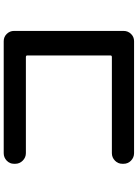

<svg xmlns="http://www.w3.org/2000/svg" viewBox="127 -880 746 1040"><g transform="rotate(-90 500.0 -360.0)"><path d="M190.4 -6.8Q167 -6.8 149.9 -23.4Q132.8 -40 132.8 -63.5V-70.3Q132.8 -93.8 149.9 -110.4Q167 -127 190.4 -127H710.9Q719.7 -127 719.7 -134.8V-585Q719.7 -592.8 710.9 -592.8H190.4Q167 -592.8 149.9 -609.9Q132.8 -627 132.8 -650.4V-657.2Q132.8 -680.7 149.9 -696.8Q167 -712.9 190.4 -712.9H796.9Q820.3 -712.9 836.4 -696.3Q852.5 -679.7 852.5 -657.2V-63.5Q852.5 -40 836.4 -23.4Q820.3 -6.8 796.9 -6.8Z"/></g></svg>

Font: Rounded Mgen+ 1mn bold
Style: Bold
Weight: 700
Designer: [Source Han Sans]
Ryoko NISHIZUKA  (kana & ideographs); Paul D. Hunt (Latin, Greek & Cyrillic); Wenlong ZHANG  (bopomofo
Version: Version 1.059.20150602